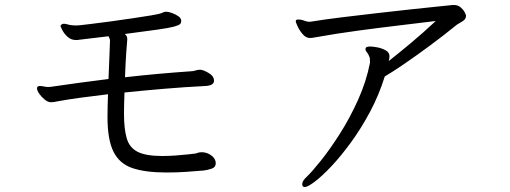

<svg xmlns="http://www.w3.org/2000/svg" viewBox="-20 -702 2040 768"><path d="M792 -93Q812 -91 827.5 -78.5Q843 -66 843 -49Q843 -33 827 -27.5Q811 -22 795 -20Q761 -17 723.5 -14.5Q686 -12 646 -12Q562 -12 510 -29.5Q458 -47 434 -95Q410 -143 410 -233Q410 -252 410.5 -275.5Q411 -299 412 -325Q352 -318 301 -311Q250 -304 212 -297Q195 -293 184 -293Q172 -293 159 -303.5Q146 -314 137 -327Q128 -340 128 -349Q128 -353 131 -356Q135 -358 139 -358Q147 -358 156 -356Q165 -354 173 -354Q177 -354 180.5 -354.5Q184 -355 185 -355Q241 -363 298.5 -371Q356 -379 414 -386Q416 -441 418 -485.5Q420 -530 420 -539Q420 -544 418 -548.5Q416 -553 414 -557L297 -543Q293 -542 289.5 -542Q286 -542 283 -542Q264 -542 250 -555Q236 -568 229 -582Q222 -596 222 -597Q222 -600 225 -603Q229 -607 235 -607Q241 -607 248 -605Q255 -603 260 -602Q268 -601 274 -600.5Q280 -600 284 -600Q288 -600 291.5 -600.5Q295 -601 299 -601Q309 -602 342.5 -606Q376 -610 420 -616Q464 -622 508 -628.5Q552 -635 585 -640.5Q618 -646 627 -650Q631 -652 634 -653Q637 -654 642 -655H646Q654 -655 668 -650Q682 -645 693.5 -637Q705 -629 705 -618Q705 -611 700.5 -606Q696 -601 676 -595.5Q656 -590 609.5 -583.5Q563 -577 479 -566Q489 -559 489 -547V-543Q488 -535 485 -492Q482 -449 480 -393Q613 -408 745 -417Q753 -417 761.5 -420Q770 -423 779 -423H782Q794 -422 813 -411Q832 -400 835 -387Q836 -384 836 -379Q836 -360 802 -358Q721 -354 638 -347Q555 -340 478 -332Q477 -309 476.5 -287Q476 -265 476 -247Q476 -186 487 -148.5Q498 -111 531 -94.5Q564 -78 629 -78Q655 -78 682.5 -80Q710 -82 732.5 -84.5Q755 -87 763 -88Q768 -90 773.5 -91.5Q779 -93 786 -93Z M1796 -682Q1811 -682 1821.5 -673.5Q1832 -665 1838 -654.5Q1844 -644 1844 -638Q1844 -624 1827 -615Q1823 -612 1817 -609Q1811 -606 1806 -602Q1753 -559 1697.5 -518Q1642 -477 1595 -445Q1548 -413 1519 -396Q1496 -322 1460.5 -255.5Q1425 -189 1385 -134Q1345 -79 1307 -38.5Q1269 2 1240 24Q1211 46 1200 46Q1192 46 1190.5 42Q1189 38 1189 35Q1189 27 1194.5 19Q1200 11 1207 5Q1228 -15 1264 -60Q1300 -105 1339.5 -167Q1379 -229 1412 -302Q1445 -375 1460 -451V-455Q1460 -460 1459.5 -466.5Q1459 -473 1457 -476Q1453 -487 1447.5 -493Q1442 -499 1442 -506Q1442 -512 1447.5 -514Q1453 -516 1460 -516Q1471 -516 1489.5 -512.5Q1508 -509 1523 -500.5Q1538 -492 1538 -477Q1538 -470 1535 -458Q1571 -486 1622.5 -529Q1674 -572 1723 -618Q1658 -610 1578 -600.5Q1498 -591 1412.5 -579.5Q1327 -568 1243 -553Q1228 -550 1220 -550Q1204 -550 1191 -565Q1178 -580 1170.5 -596.5Q1163 -613 1163 -616Q1163 -622 1167 -623Q1169 -624 1174 -624Q1182 -624 1190.5 -621.5Q1199 -619 1204 -617Q1207 -616 1210 -615.5Q1213 -615 1217 -615H1221Q1276 -624 1345 -632.5Q1414 -641 1484.5 -649Q1555 -657 1618.5 -664Q1682 -671 1727.5 -675.5Q1773 -680 1791 -682Z"/></svg>

Font: Moon Stars Kai T HW
Style: Regular
Weight: 400
Designer: GuiWonder
Version: Version 1.101